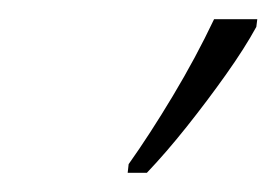

<svg xmlns="http://www.w3.org/2000/svg" viewBox="-20 -786 288 200"><path d="M113 -606 114 -615Q136 -646 160 -686Q184 -726 203 -766H248L247 -758Q235 -736 215.5 -708.5Q196 -681 174.5 -654Q153 -627 133 -606Z"/></svg>

Font: Noto Serif ExtraCondensed ExtraLight
Style: Italic
Weight: 200
Width: 2
Italic angle: -12°
Designer: Monotype Design Team
Foundry: Monotype Imaging Inc.
Version: Version 2.014; ttfautohint (v1.8.4.7-5d5b)